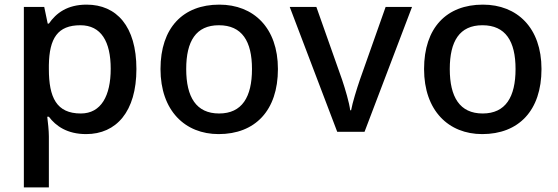

<svg xmlns="http://www.w3.org/2000/svg" viewBox="-20 -569 2409 829"><path d="M354 -549C270 -549 222 -512 191 -467H186L171 -539H83V240H191V20C191 -5 187 -41 184 -65H191C221 -25 270 10 352 10C482 10 569 -87 569 -271C569 -456 483 -549 354 -549ZM327 -460C417 -460 458 -389 458 -272C458 -156 417 -79 329 -79C224 -79 191 -148 191 -271V-288C193 -404 229 -460 327 -460Z M1180 -271C1180 -449 1075 -549 927 -549C770 -549 673 -449 673 -271C673 -91 779 10 924 10C1081 10 1180 -91 1180 -271ZM784 -271C784 -391 826 -460 925 -460C1025 -460 1068 -391 1068 -271C1068 -150 1025 -79 926 -79C827 -79 784 -150 784 -271Z M1436 0H1554L1759 -539H1645L1534 -225C1520 -184 1502 -126 1496 -93H1492C1488 -126 1471 -183 1457 -225L1346 -539H1231Z M2318 -271C2318 -449 2213 -549 2065 -549C1908 -549 1811 -449 1811 -271C1811 -91 1917 10 2062 10C2219 10 2318 -91 2318 -271ZM1922 -271C1922 -391 1964 -460 2063 -460C2163 -460 2206 -391 2206 -271C2206 -150 2163 -79 2064 -79C1965 -79 1922 -150 1922 -271Z"/></svg>

Font: Noto Sans Lisu Medium
Style: Regular
Weight: 500
Designer: Monotype Design Team. David Williams.
Foundry: Monotype Imaging Inc.
Version: Version 2.102